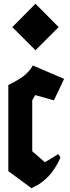

<svg xmlns="http://www.w3.org/2000/svg" viewBox="-20 -989 371 1012"><path d="M167 -724.1 44.9 -846.2 167 -969.2 289.1 -846.2ZM23.9 -86.9V-541Q56.6 -556.6 81.3 -572.3Q106 -587.9 118.4 -600.1Q130.9 -612.3 138.2 -621.6Q145.5 -630.9 148.7 -637.2Q151.9 -643.6 152.8 -644L317.9 -573.2L264.2 -460L166 -487.8L149.9 -460.9V-191.9L216.8 -133.8L287.1 -176.8L298.8 -159.2Q285.6 -128.4 268.8 -102.5Q252 -76.7 236.6 -60.8Q221.2 -44.9 205.1 -32.2Q189 -19.5 177.7 -13.7Q166.5 -7.8 157 -3.2Q147.5 1.5 146 2.9Z"/></svg>

Font: KJV1611
Style: Regular
Weight: 400
Version: Version 3.6.1